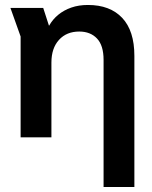

<svg xmlns="http://www.w3.org/2000/svg" viewBox="-20 -553 613 773"><path d="M397 200V-312Q397 -370 370.5 -398Q344 -426 299 -426Q248 -426 217.5 -392.5Q187 -359 187 -301V0H63V-406L22 -521H154L177 -450H178Q192 -475 214.5 -493.5Q237 -512 267 -522.5Q297 -533 334 -533Q423 -533 472 -481Q521 -429 521 -328V200Z"/></svg>

Font: TikTok Sans 24pt SemiBold
Style: Regular
Weight: 600
Version: Version 4.000